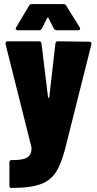

<svg xmlns="http://www.w3.org/2000/svg" viewBox="-20 -720 474 939"><path d="M67 -572H171C177 -572 182 -575 185 -581L211 -632C213 -635 215 -635 217 -632L243 -581C246 -575 251 -572 257 -572H362C368 -572 372 -574 372 -579C372 -581 371 -583 370 -586L304 -692C301 -698 296 -700 290 -700H136C130 -700 125 -698 122 -692L59 -586C54 -577 58 -572 67 -572ZM32 199H38C225 199 260 146 298 10L427 -503C429 -512 424 -516 416 -516L263 -518C256 -518 252 -515 251 -507L221 -245C221 -241 215 -240 215 -244L183 -507C182 -515 178 -518 171 -518H18C11 -518 7 -515 7 -509C7 -508 7 -506 7 -505L133 -3C133 -1 134 1 134 3C135 54 101 63 35 63C29 63 26 68 26 75V187C26 194 28 199 32 199Z"/></svg>

Font: Barlow Condensed ExtraBold
Style: Regular
Weight: 800
Width: 3
Designer: Jeremy Tribby
Foundry: Tribby Type
Version: Version 1.422;hotconv 1.0.109;makeotfexe 2.5.65596